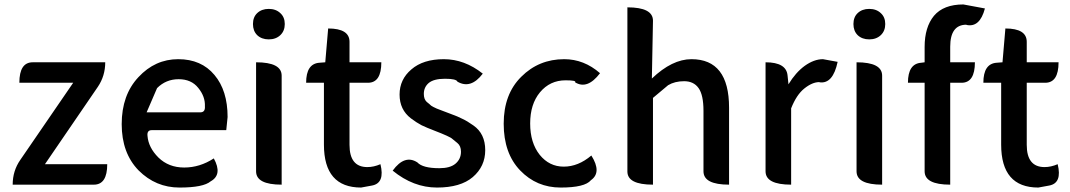

<svg xmlns="http://www.w3.org/2000/svg" viewBox="-20 -830 4811 863"><path d="M37 0Q37 -62 71 -111L309 -458H67Q67 -550 127 -550H453Q453 -489 420 -440L182 -92H462Q462 0 402 0Z M941 -118Q981 -45 927 -15Q894 13 787 13Q680 13 603 -64Q527 -142 527 -272Q527 -403 602 -483Q677 -564 781 -564Q885 -564 944 -493Q1003 -423 1003 -304L997 -245H662Q640 -245 643 -219Q647 -167 692 -122Q738 -77 808 -77Q878 -77 941 -118ZM639 -325H880Q903 -325 901 -352Q903 -396 871 -435Q840 -474 783 -474Q726 -474 686 -434Z M1246 0Q1131 0 1131 -60V-550Q1246 -550 1246 -490V0ZM1136 -672Q1117 -691 1117 -722Q1117 -753 1136 -771Q1156 -790 1188 -790Q1220 -790 1240 -771Q1260 -753 1260 -722Q1260 -691 1240 -672Q1220 -653 1188 -653Q1156 -653 1136 -672Z M1603 13Q1436 13 1436 -180V-458H1356Q1356 -544 1416 -548L1442 -550L1455 -702Q1551 -702 1551 -642V-550H1694Q1694 -458 1634 -458H1551V-179Q1551 -79 1631 -79Q1660 -79 1690 -92Q1711 -7 1652 4Z M2105 -34Q2050 13 1944 13Q1838 13 1745 -63Q1799 -137 1856 -100Q1880 -74 1955 -74Q2003 -74 2027 -94Q2052 -115 2052 -148Q2052 -174 2036 -187Q2021 -200 2014 -205Q2008 -211 1988 -220Q1966 -230 1932 -243Q1898 -256 1875 -267Q1852 -279 1827 -298Q1776 -337 1776 -405Q1776 -473 1829 -518Q1882 -564 1975 -564Q2068 -564 2150 -499Q2096 -428 2036 -463Q2031 -476 1980 -476Q1930 -476 1907 -457Q1885 -438 1885 -408Q1885 -384 1898 -372Q1912 -361 1918 -355Q1925 -350 1943 -342Q1962 -335 1969 -332Q1976 -330 2006 -318Q2037 -307 2058 -296Q2080 -286 2108 -266Q2161 -229 2161 -155Q2161 -82 2105 -34Z M2638 -131Q2686 -55 2636 -20Q2609 13 2500 13Q2392 13 2318 -64Q2244 -141 2244 -274Q2244 -407 2323 -485Q2402 -564 2516 -564Q2605 -564 2677 -501Q2620 -426 2565 -460Q2572 -469 2522 -469Q2452 -469 2407 -415Q2363 -362 2363 -275Q2363 -188 2406 -134Q2449 -81 2514 -81Q2579 -81 2638 -131Z M2915 0Q2800 0 2800 -59V-797Q2915 -797 2915 -737L2910 -477Q3001 -564 3088 -564Q3257 -564 3257 -346V0Q3142 0 3142 -60V-332Q3142 -403 3120 -434Q3098 -465 3055 -465Q3013 -465 2983 -447L2915 -390V0Z M3536 0Q3421 0 3421 -60V-550Q3515 -550 3520 -490L3524 -451Q3556 -504 3597 -534Q3639 -564 3679 -564L3745 -552Q3724 -452 3664 -460L3663 -461Q3631 -461 3595 -432Q3560 -404 3536 -343V0Z M3945 0Q3830 0 3830 -60V-550Q3945 -550 3945 -490V0ZM3835 -672Q3816 -691 3816 -722Q3816 -753 3835 -771Q3855 -790 3887 -790Q3919 -790 3939 -771Q3959 -753 3959 -722Q3959 -691 3939 -672Q3919 -653 3887 -653Q3855 -653 3835 -672Z M4251 0Q4136 0 4136 -60V-458H4061Q4061 -544 4121 -548L4136 -550V-619Q4136 -708 4178 -759Q4221 -810 4310 -810L4407 -792Q4384 -705 4324 -718V-719Q4251 -719 4251 -620V-550H4362Q4362 -458 4302 -458H4251V0Z M4647 13Q4480 13 4480 -180V-458H4400Q4400 -544 4460 -548L4486 -550L4499 -702Q4595 -702 4595 -642V-550H4738Q4738 -458 4678 -458H4595V-179Q4595 -79 4675 -79Q4704 -79 4734 -92Q4755 -7 4696 4Z"/></svg>

Font: Swei Half Moon CJK TC
Style: Medium
Weight: 500
Version: Version 2.125